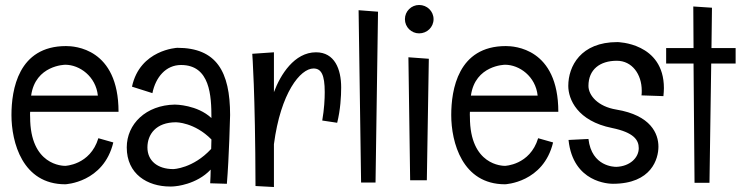

<svg xmlns="http://www.w3.org/2000/svg" viewBox="-20 -736 2974 771"><path d="M456 -287C456 -543 278 -551 245 -551C53 -551 26 -375 26 -274C26 -165 70 4 242 4C242 4 396 -2 435 -164L375 -181C342 -72 240 -70 242 -70C233 -70 101 -71 101 -266C101 -273 100 -280 101 -287ZM242 -476C300 -476 365 -429 373 -352H105C122 -475 242 -476 242 -476Z M904 -274C904 -449 849 -544 692 -544C692 -544 542 -537 510 -388L592 -362C605 -426 646 -475 707 -475C824 -475 829 -351 829 -262C772 -315 686 -316 682 -316C566 -314 489 -238 489 -144C489 -37 572 13 663 13C670 13 676 13 683 12C683 12 769 6 826 -55C826 -37 825 -19 824 0L891 2C900 -104 904 -274 904 -274ZM828 -138C755 -59 676 -57 676 -57C612 -57 572 -91 572 -144C572 -196 606 -245 687 -245C687 -245 761 -245 829 -176C829 -164 828 -151 828 -138Z M1249 -526C1162 -526 1106 -436 1080 -366V-526L993 -520C993 -520 1005 -368 1006 11L1080 15V-157C1107 -363 1186 -461 1239 -461C1270 -461 1284 -436 1284 -366C1284 -338 1282 -298 1274 -252L1334 -243C1347 -295 1350 -349 1350 -385C1350 -458 1324 -526 1249 -526Z M1420 -695 1430 -3H1488L1498 -689Z M1721 -659C1721 -691 1695 -716 1663 -716C1632 -716 1606 -691 1606 -659C1606 -627 1632 -602 1663 -602C1695 -602 1721 -627 1721 -659ZM1620 -506 1627 -12H1694L1702 -500Z M2222 -287C2222 -543 2044 -551 2011 -551C1819 -551 1792 -375 1792 -274C1792 -165 1836 4 2008 4C2008 4 2162 -2 2201 -164L2141 -181C2108 -72 2006 -70 2008 -70C1999 -70 1867 -71 1867 -266C1867 -273 1866 -280 1867 -287ZM2008 -476C2066 -476 2131 -429 2139 -352H1871C1888 -475 2008 -476 2008 -476Z M2644 -350C2645 -361 2646 -372 2646 -382C2646 -565 2459 -567 2459 -567C2312 -567 2262 -470 2262 -391C2262 -338 2298 -250 2438 -222C2525 -204 2545 -174 2545 -141C2545 -103 2510 -68 2455 -66C2448 -66 2356 -66 2343 -178L2263 -174C2281 -2 2426 2 2441 2C2597 2 2624 -99 2624 -147C2624 -199 2594 -273 2455 -296C2381 -308 2343 -353 2343 -391C2343 -457 2389 -492 2457 -492C2518 -492 2557 -438 2557 -372C2557 -365 2557 -359 2556 -353Z M2764 -710 2765 -543H2655V-481H2765L2769 -2H2829L2836 -481H2934V-543H2837L2839 -705Z"/></svg>

Font: Englebert
Style: Regular
Weight: 400
Designer: Astigmatic (AOETI)
Foundry: Astigmatic (AOETI)
Version: Version 1.000